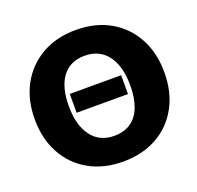

<svg xmlns="http://www.w3.org/2000/svg" viewBox="-129 -858 1042 1015"><g transform="rotate(-20 392.5 -350.0)"><path d="M397 20Q289 20 207 -26Q125 -72 79 -155.5Q33 -239 33 -350Q33 -460 78.5 -543Q124 -626 206 -673Q288 -720 398 -720Q508 -720 590 -673Q672 -626 717 -542.5Q762 -459 762 -350Q762 -238 716 -154.5Q670 -71 588 -25.5Q506 20 397 20ZM399 -124Q454 -124 492 -149.5Q530 -175 549.5 -225Q569 -275 569 -346Q569 -455 523.5 -515.5Q478 -576 395 -576Q313 -576 269.5 -518Q226 -460 226 -353Q226 -246 271.5 -185Q317 -124 399 -124ZM253 -307V-413H542V-307Z"/></g></svg>

Font: Moderustic ExtraBold
Style: Regular
Weight: 800
Designer: Tural Alisoy
Foundry: TAFT Foundry
Version: Version 2.120